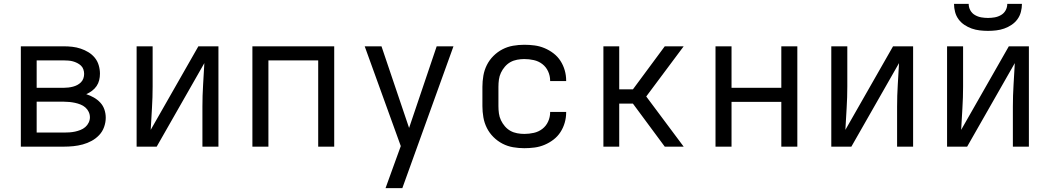

<svg xmlns="http://www.w3.org/2000/svg" viewBox="-20 -760 5440 995"><path d="M88 0V-520H311Q333 -520 355 -517.5Q377 -515 398 -508Q419 -501 438 -489.5Q457 -478 471 -461Q485 -444 491.5 -422Q498 -400 498 -378Q498 -361 494 -344.5Q490 -328 480.5 -314Q471 -300 457 -289.5Q443 -279 427 -272Q448 -265 466.5 -254.5Q485 -244 499.5 -228.5Q514 -213 521 -192.5Q528 -172 528 -150Q528 -126 519.5 -102Q511 -78 494 -60Q477 -42 455 -30Q433 -18 409 -11.5Q385 -5 360.5 -2.5Q336 0 311 0ZM170 -305H311Q323 -305 335 -306.5Q347 -308 358.5 -311Q370 -314 380.5 -319.5Q391 -325 399.5 -333.5Q408 -342 412 -353.5Q416 -365 416 -377Q416 -389 412 -400.5Q408 -412 399.5 -420Q391 -428 380 -433.5Q369 -439 358 -442Q347 -445 335 -446Q323 -447 311 -447H170ZM170 -73H311Q325 -73 340 -74Q355 -75 369 -78Q383 -81 397 -86.5Q411 -92 422 -101.5Q433 -111 439.5 -124.5Q446 -138 446 -152Q446 -167 439.5 -180.5Q433 -194 422 -203.5Q411 -213 397 -218.5Q383 -224 369 -227Q355 -230 340.5 -231.5Q326 -233 311 -233H170Z M688 0V-520H771V-312Q771 -256 767.5 -199.5Q764 -143 761 -87L1008 -520H1112V0H1029V-208Q1029 -264 1032.5 -320.5Q1036 -377 1039 -433L792 0Z M1288 0V-520H1712V0H1629V-447H1371V0Z M1978 215Q1991 180 2003.5 144.5Q2016 109 2029 74L2057 -3L1870 -520H1957L2100 -97L2243 -520H2330L2065 215Z M2697 8Q2668 8 2639 3Q2610 -2 2584 -15.5Q2558 -29 2537 -50Q2516 -71 2503 -97Q2490 -123 2485 -152Q2480 -181 2480 -210V-310Q2480 -339 2485 -368Q2490 -397 2503 -423Q2516 -449 2537 -470Q2558 -491 2584 -504.5Q2610 -518 2639 -523Q2668 -528 2697 -528Q2724 -528 2750.5 -524.5Q2777 -521 2802 -510.5Q2827 -500 2848.5 -483.5Q2870 -467 2884.5 -444.5Q2899 -422 2906.5 -396Q2914 -370 2914 -343V-340H2831V-342Q2831 -367 2820.5 -390Q2810 -413 2790.5 -428Q2771 -443 2746.5 -448.5Q2722 -454 2697 -454Q2679 -454 2660 -450.5Q2641 -447 2625 -438Q2609 -429 2596.5 -414.5Q2584 -400 2576 -383Q2568 -366 2565.5 -347.5Q2563 -329 2563 -310V-210Q2563 -191 2565.5 -172.5Q2568 -154 2576 -137Q2584 -120 2596.5 -105.5Q2609 -91 2625 -82Q2641 -73 2660 -69.5Q2679 -66 2697 -66Q2722 -66 2746.5 -71.5Q2771 -77 2790.5 -92Q2810 -107 2820.5 -130Q2831 -153 2831 -178V-180H2914V-177Q2914 -150 2906.5 -124Q2899 -98 2884.5 -75.5Q2870 -53 2848.5 -36.5Q2827 -20 2802 -9.5Q2777 1 2750.5 4.5Q2724 8 2697 8Z M3107 0V-520H3189V-297H3260L3425 -520H3523L3329 -260L3523 0H3425L3260 -223H3189V0Z M3688 0V-520H3771V-305H4029V-520H4112V0H4029V-232H3771V0Z M4288 0V-520H4371V-312Q4371 -256 4367.5 -199.5Q4364 -143 4361 -87L4608 -520H4712V0H4629V-208Q4629 -264 4632.5 -320.5Q4636 -377 4639 -433L4392 0Z M4888 0V-520H4971V-312Q4971 -256 4967.5 -199.5Q4964 -143 4961 -87L5208 -520H5312V0H5229V-208Q5229 -264 5232.5 -320.5Q5236 -377 5239 -433L4992 0ZM5100 -600Q5079 -600 5057.5 -602.5Q5036 -605 5016 -612Q4996 -619 4978 -631Q4960 -643 4947.5 -660Q4935 -677 4929.5 -698Q4924 -719 4924 -740H5000Q5000 -722 5008.5 -706.5Q5017 -691 5032.5 -682Q5048 -673 5065.5 -670Q5083 -667 5100 -667Q5117 -667 5134.5 -670Q5152 -673 5167.5 -682Q5183 -691 5191.5 -706.5Q5200 -722 5200 -740H5276Q5276 -719 5270.5 -698Q5265 -677 5252.5 -660Q5240 -643 5222 -631Q5204 -619 5184 -612Q5164 -605 5142.5 -602.5Q5121 -600 5100 -600Z"/></svg>

Font: Iosevka Extended
Style: Regular
Weight: 400
Width: 7
Monospace: yes
Designer: Belleve Invis
Foundry: Belleve Invis
Version: Version 32.5.0; ttfautohint (v1.8.4)